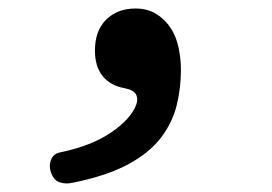

<svg xmlns="http://www.w3.org/2000/svg" viewBox="-20 -198 640 451"><path d="M152 231Q135 235 121 230.5Q107 226 101 210Q94 194 99.5 178.5Q105 163 121 160Q194 145 240.5 113.5Q287 82 300 48Q305 33 299 23Q293 13 272 9Q239 3 221 -19.5Q203 -42 203 -79Q203 -126 229.5 -152Q256 -178 298 -178Q327 -178 347.5 -165Q368 -152 381 -132Q394 -112 399.5 -86Q405 -60 405 -34Q405 9 395 49.5Q385 90 358 125.5Q331 161 281 188Q231 215 152 231Z"/></svg>

Font: Maple Mono NL SemiBold
Style: Regular
Weight: 600
Monospace: yes
Designer: subframe7536
Version: Version 7.000